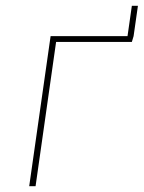

<svg xmlns="http://www.w3.org/2000/svg" viewBox="-20 -644 497 664"><path d="M457 -624 442 -519 436 -499H174L103 0H81L155 -519H421L436 -624Z"/></svg>

Font: FiraGO Thin
Style: Italic
Weight: 100
Italic angle: -8°
Designer: bBox Type GmbH
Foundry: bBox Type GmbH
Version: Version 1.001